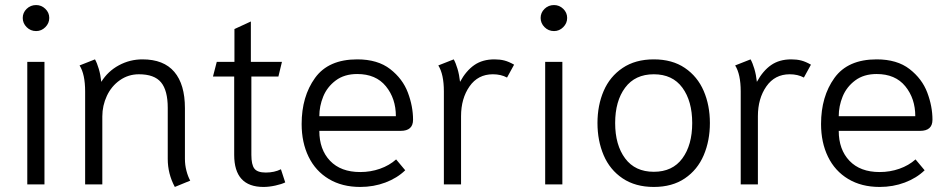

<svg xmlns="http://www.w3.org/2000/svg" viewBox="-20 -730 3761 760"><path d="M70 -659Q70 -680 85.5 -695Q101 -710 123 -710Q144 -710 159.5 -695Q175 -680 175 -659Q175 -638 159.5 -622.5Q144 -607 123 -607Q101 -607 85.5 -622.5Q70 -638 70 -659ZM88 -485H156V0H88Z M644 -101V-303Q644 -372 617.5 -404Q591 -436 530 -436Q488 -436 454.5 -412.5Q421 -389 403 -350.5Q385 -312 385 -269V0H317V-368Q317 -436 295 -471L356 -495Q364 -481 371 -457.5Q378 -434 381 -406Q407 -448 450.5 -471.5Q494 -495 544 -495Q628 -495 670 -445.5Q712 -396 712 -302V-101Q712 -77 718 -54Q724 -31 733 -15L672 10Q644 -42 644 -101Z M907 -117V-427H823L838 -485H908V-615L973 -645V-485H1096L1082 -427H975V-117Q975 -78 987 -62.5Q999 -47 1032 -47Q1066 -47 1092 -60L1109 -8Q1095 -1 1070 4.5Q1045 10 1023 10Q907 10 907 -117Z M1174 -239Q1174 -348 1227 -421.5Q1280 -495 1394 -495Q1475 -495 1524.5 -456.5Q1574 -418 1594.5 -363.5Q1615 -309 1615 -256Q1615 -212 1566 -212H1244Q1244 -138 1286.5 -93.5Q1329 -49 1406 -49Q1447 -49 1484 -62Q1521 -75 1548 -99L1584 -56Q1552 -25 1505.5 -7.5Q1459 10 1406 10Q1334 10 1281.5 -21.5Q1229 -53 1201.5 -109.5Q1174 -166 1174 -239ZM1547 -270Q1547 -340 1507.5 -388.5Q1468 -437 1394 -437Q1343 -437 1309 -411.5Q1275 -386 1259.5 -348Q1244 -310 1244 -270Z M1737 -368Q1737 -436 1715 -471L1776 -495Q1784 -481 1791 -457.5Q1798 -434 1801 -406Q1825 -450 1857.5 -472.5Q1890 -495 1937 -495Q1959 -495 1976.5 -490.5Q1994 -486 2015 -474L1987 -423Q1963 -436 1931 -436Q1872 -436 1838.5 -388Q1805 -340 1805 -270V0H1737Z M2120 -659Q2120 -680 2135.5 -695Q2151 -710 2173 -710Q2194 -710 2209.5 -695Q2225 -680 2225 -659Q2225 -638 2209.5 -622.5Q2194 -607 2173 -607Q2151 -607 2135.5 -622.5Q2120 -638 2120 -659ZM2138 -485H2206V0H2138Z M2345 -243Q2345 -313 2369.5 -370Q2394 -427 2444.5 -461Q2495 -495 2568 -495Q2641 -495 2691 -461Q2741 -427 2765.5 -370Q2790 -313 2790 -243Q2790 -173 2765.5 -115.5Q2741 -58 2691 -24Q2641 10 2568 10Q2495 10 2444.5 -24Q2394 -58 2369.5 -115.5Q2345 -173 2345 -243ZM2720 -243Q2720 -330 2681 -383Q2642 -436 2568 -436Q2494 -436 2454.5 -383Q2415 -330 2415 -243Q2415 -156 2454.5 -103Q2494 -50 2568 -50Q2642 -50 2681 -103Q2720 -156 2720 -243Z M2912 -368Q2912 -436 2890 -471L2951 -495Q2959 -481 2966 -457.5Q2973 -434 2976 -406Q3000 -450 3032.5 -472.5Q3065 -495 3112 -495Q3134 -495 3151.5 -490.5Q3169 -486 3190 -474L3162 -423Q3138 -436 3106 -436Q3047 -436 3013.5 -388Q2980 -340 2980 -270V0H2912Z M3230 -239Q3230 -348 3283 -421.5Q3336 -495 3450 -495Q3531 -495 3580.5 -456.5Q3630 -418 3650.5 -363.5Q3671 -309 3671 -256Q3671 -212 3622 -212H3300Q3300 -138 3342.5 -93.5Q3385 -49 3462 -49Q3503 -49 3540 -62Q3577 -75 3604 -99L3640 -56Q3608 -25 3561.5 -7.5Q3515 10 3462 10Q3390 10 3337.5 -21.5Q3285 -53 3257.5 -109.5Q3230 -166 3230 -239ZM3603 -270Q3603 -340 3563.5 -388.5Q3524 -437 3450 -437Q3399 -437 3365 -411.5Q3331 -386 3315.5 -348Q3300 -310 3300 -270Z"/></svg>

Font: Niramit Light
Style: Regular
Weight: 300
Designer: Katatrad Aksorn Co.,Ltd.
Foundry: Cadson Demak Co.,Ltd.
Version: Version 1.000; ttfautohint (v1.6)